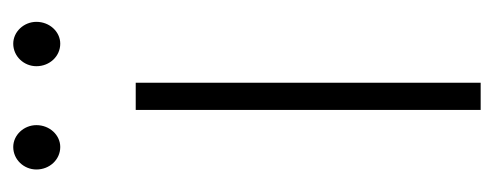

<svg xmlns="http://www.w3.org/2000/svg" viewBox="-248 -498 746 290"><g transform="rotate(-90 125.0 -353.0)"><path d="M48 -706C29 -706 14 -690 14 -671C14 -651 29 -635 48 -635C66 -635 81 -651 81 -671C81 -690 66 -706 48 -706ZM204 -706C185 -706 170 -690 170 -671C170 -651 185 -635 204 -635C222 -635 237 -651 237 -671C237 -690 222 -706 204 -706ZM104 -521V0H145V-521Z"/></g></svg>

Font: Montserrat ExtraLight
Style: Regular
Weight: 250
Designer: Julieta Ulanovsky
Foundry: Julieta Ulanovsky
Version: Version 4.000